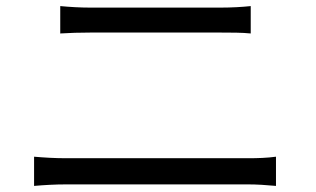

<svg xmlns="http://www.w3.org/2000/svg" viewBox="-20 -671 1040 631"><path d="M178 -651V-561C209 -563 242 -564 277 -564H705C738 -564 776 -564 804 -561V-651C776 -648 741 -646 705 -646H276C244 -646 210 -648 178 -651ZM92 -156V-60C127 -63 161 -65 197 -65H796C823 -65 856 -63 887 -60V-156C858 -152 827 -151 796 -151H197C161 -151 127 -153 92 -156Z"/></svg>

Font: Spoqa Han Sans Neo
Style: Regular
Weight: 400
Designer: [Spoqa Han Sans Neo] Dong-huui Kim ___ Younghwa Kang ___ Yujin Lee ___ [Noto Sans] Ryoko NISHIZUKA ____ (kana & ideograp
Foundry: Spoqa (http://www.spoqa-han-sans.com)
Version: Version 1.100;hotconv 1.0.109;makeotfexe 2.5.65596